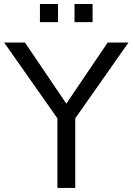

<svg xmlns="http://www.w3.org/2000/svg" viewBox="-35 -929 655 949"><path d="M292.8 -416.7 497.3 -718.8H600.2L336.9 -344V0H248.8V-344L-14.5 -718.8H88.4ZM333.3 -909.3H422.6V-819.5H333.3ZM162.4 -909.3H251.7V-819.5H162.4Z"/></svg>

Font: Min Sans VF VF
Style: Regular
Weight: 400
Designer: Jinseong-Kim, NotoSansCJK, Nunito
Foundry: Jinseong-Kim
Version: Version 1.420;Glyphs 3.1.2 (3151)